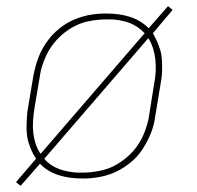

<svg xmlns="http://www.w3.org/2000/svg" viewBox="-20 -572 640 624"><path d="M47 32 32 20 97 -56Q92 -64 87.5 -72.5Q83 -81 79.5 -90Q76 -99 73 -108Q70 -117 68.5 -127Q67 -137 66.5 -146Q66 -155 66.5 -168.5Q67 -182 67.5 -192Q68 -202 69 -209L88 -323Q91 -339 95 -354.5Q99 -370 105 -385.5Q111 -401 119.5 -416Q128 -431 138.5 -444.5Q149 -458 161.5 -469.5Q174 -481 188 -490.5Q202 -500 218 -507Q234 -514 249.5 -518.5Q265 -523 284 -525.5Q303 -528 314 -528H327Q346 -528 365 -525.5Q384 -523 401.5 -517.5Q419 -512 435 -502.5Q451 -493 463 -480L526 -552L541 -540L477 -464Q481 -456 485.5 -447.5Q490 -439 493.5 -430Q497 -421 500 -412Q503 -403 504.5 -393Q506 -383 506.5 -374Q507 -365 507 -351.5Q507 -338 506 -328Q505 -318 504 -312L485 -197Q483 -181 479 -165.5Q475 -150 468.5 -134.5Q462 -119 453.5 -104Q445 -89 435 -75.5Q425 -62 412 -50.5Q399 -39 385 -29.5Q371 -20 355.5 -13Q340 -6 324 -1.5Q308 3 289 5.5Q270 8 260 8H246Q227 8 208 5.5Q189 3 171.5 -2.5Q154 -8 138 -17.5Q122 -27 110 -40ZM112 -72 450 -464Q440 -475 427.5 -483.5Q415 -492 401 -497.5Q387 -503 369 -506Q351 -509 341 -509H327Q313 -509 298 -507.5Q283 -506 268 -503Q253 -500 239 -494.5Q225 -489 211.5 -481Q198 -473 186 -463Q174 -453 163.5 -441.5Q153 -430 144.5 -417Q136 -404 129.5 -390Q123 -376 117.5 -359.5Q112 -343 111 -333L92 -220Q89 -201 87.5 -181Q86 -161 88 -142Q90 -123 95.5 -105.5Q101 -88 112 -72ZM234 -11H247Q261 -11 275.5 -12.5Q290 -14 305 -17Q320 -20 334.5 -25.5Q349 -31 362 -39Q375 -47 387.5 -57Q400 -67 410.5 -78.5Q421 -90 429.5 -103Q438 -116 444.5 -130Q451 -144 456 -160.5Q461 -177 463 -187L481 -300Q485 -319 486 -339Q487 -359 485 -378Q483 -397 477.5 -414.5Q472 -432 462 -448L124 -56Q133 -45 145.5 -36.5Q158 -28 172.5 -22.5Q187 -17 205 -14Q223 -11 234 -11Z"/></svg>

Font: Iosevka Aile Thin
Style: Italic
Weight: 100
Italic angle: -9°
Designer: Belleve Invis
Foundry: Belleve Invis
Version: Version 31.1.0; ttfautohint (v1.8.4)